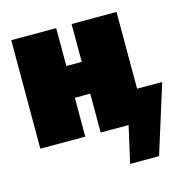

<svg xmlns="http://www.w3.org/2000/svg" viewBox="-106 -636 886 916"><g transform="rotate(-15 337.0 -177.5)"><path d="M550 -157V-536H328V-349H252V-536H30V0H252V-192H328V0H466L425 181H568L674 -157Z"/></g></svg>

Font: Fira Sans Ultra
Style: Regular
Weight: 950
Designer: Carrois Corporate & Edenspiekermann AG
Foundry: Carrois Corporate GbR & Edenspiekermann AG
Version: Version 4.203;PS 004.203;hotconv 1.0.88;makeotf.lib2.5.64775